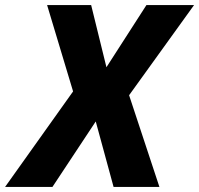

<svg xmlns="http://www.w3.org/2000/svg" viewBox="-76 -734 782 754"><path d="M-56 0 211 -375 109 -714H282L342 -470L499 -714H686L431 -360L550 0H370L300 -257L130 0Z"/></svg>

Font: Noto Sans Display Extra
Style: Italic
Weight: 800
Italic angle: -12°
Designer: Monotype Design Team
Foundry: Monotype Imaging Inc.
Version: Version 1.900